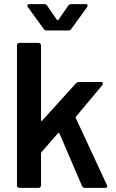

<svg xmlns="http://www.w3.org/2000/svg" viewBox="-20 -907 562 927"><path d="M166 0C173 0 178 -5 178 -12V-165C178 -167 179 -169 180 -172L260 -264C261 -265 262 -266 263 -266C265 -265 266 -264 267 -263L376 -9C379 -3 383 0 390 0H487C494 0 498 -3 498 -8C498 -9 497 -11 496 -14L346 -337C345 -338 345 -339 345 -340C345 -341 346 -343 347 -344L474 -496C476 -499 477 -502 477 -504C477 -509 474 -511 467 -511H361C356 -511 351 -509 346 -504L184 -325C183 -324 182 -323 181 -323C179 -324 178 -325 178 -327V-688C178 -695 173 -700 166 -700H74C67 -700 62 -695 62 -688V-12C62 -5 67 0 74 0ZM191 -767C194 -762 199 -760 205 -760H310C316 -760 321 -762 324 -767L400 -872C402 -875 403 -878 403 -880C403 -885 400 -887 393 -887H323C317 -887 312 -884 309 -879L262 -811C261 -808 258 -808 255 -811L208 -879C205 -884 200 -887 194 -887H123C116 -887 112 -884 112 -879C112 -878 113 -875 115 -872Z"/></svg>

Font: Barlow SemiBold Numbers
Style: Regular
Weight: 600
Designer: Jeremy Tribby
Foundry: Tribby Type
Version: Version 1.408